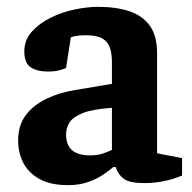

<svg xmlns="http://www.w3.org/2000/svg" viewBox="-20 -529 560 561"><path d="M179 12Q127 12 94.5 -6.5Q62 -25 47.5 -54.5Q33 -84 33 -118Q33 -164 56 -193.5Q79 -223 117 -241Q155 -259 200 -266L307 -284V-350Q307 -371 301.5 -388.5Q296 -406 280 -416Q264 -426 233 -426Q213 -426 202.5 -424Q192 -422 187 -420L173 -330Q171 -329 156.5 -324.5Q142 -320 120 -320Q88 -320 69.5 -332.5Q51 -345 51 -379Q51 -412 73 -436.5Q95 -461 128.5 -477.5Q162 -494 199 -501.5Q236 -509 266 -509Q320 -509 358.5 -496Q397 -483 418 -453.5Q439 -424 439 -373V-81L512 -67V-16Q509 -15 493 -9Q477 -3 452.5 1.5Q428 6 401 6Q359 6 342 -6.5Q325 -19 318 -41H311Q302 -33 283.5 -20Q265 -7 238.5 2.5Q212 12 179 12ZM243 -75Q265 -75 281 -80.5Q297 -86 307 -91V-214Q250 -210 221.5 -198.5Q193 -187 183 -171Q173 -155 173 -136Q173 -75 243 -75Z"/></svg>

Font: Faustina
Style: Bold
Weight: 700
Designer: Alfonso Garcia
Foundry: http://www.omnibus-type.com
Version: Version 1.200